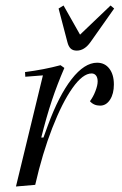

<svg xmlns="http://www.w3.org/2000/svg" viewBox="-20 -672 442 698"><path d="M130 -172H138L154 -216Q194 -325 240.5 -384.5Q287 -444 333 -444Q361 -444 377.5 -422.5Q394 -401 394 -365Q394 -331 380 -309.5Q366 -288 344 -288Q321 -288 307 -304Q319 -320 327 -341Q335 -362 335 -376Q335 -390 329 -397.5Q323 -405 313 -405Q281 -405 243.5 -352Q206 -299 170 -206.5Q134 -114 108 0L38 6L136 -398L72 -393L71 -410Q141 -419 200 -435L214 -425Q188 -365 168.5 -306.5Q149 -248 130 -172ZM395 -641 309 -519Q287 -488 259 -488Q245 -488 237 -495.5Q229 -503 225 -519L193 -641L211 -652L271 -546L382 -652Z"/></svg>

Font: Arapey
Style: Italic
Weight: 400
Italic angle: -12°
Designer: Eduardo Rodriguez Tunni
Foundry: Eduardo Rodriguez Tunni
Version: Version 3.000